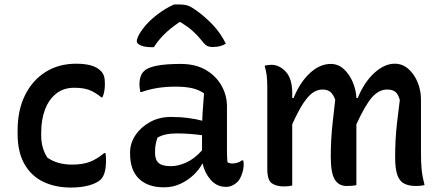

<svg xmlns="http://www.w3.org/2000/svg" viewBox="-20 -831 1990 862"><path d="M322 -545Q400 -545 431 -514Q442 -504 446.5 -490.5Q451 -477 451 -454Q451 -419 440 -394H435Q407 -417 380.5 -427Q354 -437 313 -437Q265 -437 232 -410.5Q199 -384 182 -339Q165 -294 165 -236V-223Q165 -165 193 -123Q238 -92 303 -92Q351 -92 383.5 -104.5Q416 -117 448 -144H453Q455 -137 455.5 -129Q456 -121 456 -109Q456 -81 450.5 -59.5Q445 -38 432 -25Q416 -9 380.5 1Q345 11 298 11Q229 11 175 -14.5Q121 -40 90 -94Q59 -148 59 -231V-245Q59 -336 92 -403Q125 -470 184 -507.5Q243 -545 322 -545Z M999 -353V-152Q999 -139 999.5 -127Q1000 -115 1001 -103Q1010 -97 1023 -97Q1034 -97 1045.5 -100.5Q1057 -104 1066 -111H1072Q1073 -107 1073.5 -103Q1074 -99 1074 -94Q1074 -71 1066 -49Q1058 -27 1047 -15Q1023 8 995 8Q954 8 926.5 -23Q899 -54 890 -96H888Q874 -69 848.5 -45Q823 -21 789.5 -5.5Q756 10 716 10Q644 10 604 -28.5Q564 -67 564 -141V-147Q564 -188 588 -224Q612 -260 653.5 -283Q695 -306 747 -306Q789 -306 826 -301Q863 -296 888 -289Q889 -322 891.5 -351Q894 -380 896 -412Q871 -429 840.5 -435.5Q810 -442 768 -442Q724 -442 687 -436Q650 -430 616 -418H610Q609 -426 607.5 -434.5Q606 -443 606 -453Q606 -471 611 -486.5Q616 -502 627 -512Q659 -544 791 -544Q858 -544 904 -517Q950 -490 974.5 -446.5Q999 -403 999 -353ZM676 -146Q676 -113 692.5 -99Q709 -85 747 -85Q780 -85 816.5 -101.5Q853 -118 887 -156V-224Q858 -228 829 -230Q800 -232 774 -232Q718 -232 687 -213Q682 -199 679 -183.5Q676 -168 676 -149ZM762 -811H786Q806 -811 821.5 -806.5Q837 -802 864 -782Q898 -758 933.5 -721.5Q969 -685 994 -635Q971 -620 935 -620Q918 -620 907.5 -626.5Q897 -633 883 -652Q866 -673 845 -692Q824 -711 789 -732H786Q742 -702 714.5 -674Q687 -646 671 -619H665Q630 -619 612 -627Q594 -635 594 -646Q594 -654 600 -667.5Q606 -681 620 -700Q645 -734 684.5 -764.5Q724 -795 762 -811Z M1292 2Q1277 6 1255 6Q1221 6 1200.5 -8Q1180 -22 1180 -73V-439Q1180 -471 1177.5 -491.5Q1175 -512 1168 -536Q1176 -538 1184 -539Q1192 -540 1199 -540Q1234 -540 1263 -509Q1292 -478 1292 -413V-391H1298Q1327 -462 1371.5 -503Q1416 -544 1465 -544Q1499 -544 1524.5 -520Q1550 -496 1564.5 -460.5Q1579 -425 1580 -391H1586Q1615 -462 1660.5 -503.5Q1706 -545 1752 -545Q1787 -545 1813.5 -521.5Q1840 -498 1855 -461.5Q1870 -425 1870 -385V-144Q1870 -101 1873 -70Q1876 -39 1886 0Q1870 4 1847 4Q1816 4 1795 -6.5Q1774 -17 1764 -45Q1754 -73 1754 -125Q1754 -166 1756 -203.5Q1758 -241 1763 -284Q1768 -327 1775 -382Q1768 -408 1755 -418.5Q1742 -429 1718 -429Q1682 -429 1651.5 -395.5Q1621 -362 1580 -273V0Q1565 4 1536 4Q1501 4 1483 -25Q1465 -54 1465 -128Q1465 -168 1467 -203.5Q1469 -239 1473.5 -281.5Q1478 -324 1485 -383Q1477 -406 1464 -417.5Q1451 -429 1428 -429Q1405 -429 1384.5 -415Q1364 -401 1341.5 -367Q1319 -333 1292 -273Z"/></svg>

Font: Recursive Sn Csl St Med
Style: Regular
Weight: 500
Version: Version 1.079;hotconv 1.0.112;makeotfexe 2.5.65598; ttfautoh